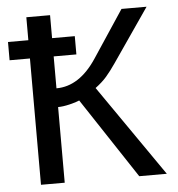

<svg xmlns="http://www.w3.org/2000/svg" viewBox="-49 -706 698 752"><g transform="rotate(-5 300.0 -329.5)"><path d="M82 -496.6H2V-568.4H82V-658.7H175.3V-568.4H264.6V-496.6H175.3V-371.1Q265.6 -371.1 333.5 -473.6L456.1 -658.7H554.7L410.2 -448.7Q390.1 -419.4 372.6 -399.2Q355 -378.9 328.1 -358.9L576.7 0H468.3L259.8 -315.9Q247.6 -310.1 220.9 -303.7Q194.3 -297.4 175.3 -297.4V0H82Z"/></g></svg>

Font: Liberation Mono
Style: Regular
Weight: 400
Monospace: yes
Designer: Steve Matteson
Foundry: Ascender Corporation
Version: Version 2.1.5